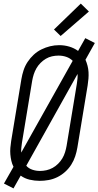

<svg xmlns="http://www.w3.org/2000/svg" viewBox="-20 -997 547 1067"><path d="M55 50 2 23 55 -70Q47 -86 43 -103.5Q39 -121 37.5 -139Q36 -157 37.5 -175.5Q39 -194 42 -213L99 -558Q103 -582 111 -606.5Q119 -631 133.5 -653Q148 -675 167.5 -693Q187 -711 210.5 -722.5Q234 -734 258.5 -740Q283 -746 309 -746Q338 -746 365 -738Q392 -730 414 -714L454 -785L507 -758L455 -665Q462 -649 466.5 -631.5Q471 -614 472 -596Q473 -578 471.5 -559.5Q470 -541 467 -522L410 -177Q406 -153 398 -128.5Q390 -104 376 -82Q362 -60 342 -42Q322 -24 298.5 -12.5Q275 -1 250 3.5Q225 8 201 8Q172 8 144.5 1.5Q117 -5 95 -21ZM98 -149 384 -659Q369 -674 348.5 -681Q328 -688 305 -688Q287 -688 269 -684Q251 -680 235 -670.5Q219 -661 205.5 -647.5Q192 -634 182.5 -617.5Q173 -601 167.5 -583.5Q162 -566 159 -549L102 -204Q100 -190 98.5 -176Q97 -162 98 -149ZM202 -47Q220 -47 238 -51Q256 -55 272.5 -64Q289 -73 303 -87Q317 -101 326.5 -117Q336 -133 341.5 -151Q347 -169 350 -186L407 -531Q409 -545 410.5 -559Q412 -573 411 -586L126 -76Q139 -61 159.5 -54Q180 -47 202 -47ZM317 -797 280 -833 429 -977 474 -933Z"/></svg>

Font: Iosevka Curly Slab LtObl
Style: Regular
Weight: 300
Italic angle: -9°
Monospace: yes
Designer: Belleve Invis
Foundry: Belleve Invis
Version: Version 11.0.0; ttfautohint (v1.8.3)